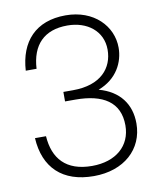

<svg xmlns="http://www.w3.org/2000/svg" viewBox="-84 -797 717 875"><g transform="rotate(-10 275.0 -360.0)"><path d="M280 12C420 12 512 -72 512 -191C512 -280 464 -346 369 -372C457 -405 492 -479 492 -545C492 -645 410 -732 279 -732C140 -732 65 -648 57 -515H107C113 -624 171 -685 279 -685C371 -685 441 -631 441 -545C441 -460 383 -390 254 -390H209V-346H257C384 -346 461 -299 461 -191C461 -96 390 -35 280 -35C159 -35 103 -101 96 -205H45C53 -67 135 12 280 12Z"/></g></svg>

Font: Aspekta 200
Style: Regular
Weight: 200
Designer: Ivo Dolenc
Version: Version 2.000